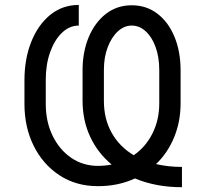

<svg xmlns="http://www.w3.org/2000/svg" viewBox="-20 -759 852 793"><path d="M731.5 14.2Q677.2 14.2 628.4 5Q579.5 -4.3 537.3 -22Q503.9 -6.4 465.6 1.8Q427.2 9.9 384.9 9.9Q294 9.9 225.7 -35Q157.3 -79.9 119.1 -156.8Q81 -233.7 81 -329.5V-427.6Q81 -515.6 109 -586.1Q137.1 -656.6 187.5 -697.6Q237.9 -738.6 305.4 -738.6V-653.4Q267 -653.4 236.2 -623.9Q205.3 -594.5 187.1 -543.7Q169 -492.9 169 -429V-329.5Q169 -257.1 196.9 -199.2Q224.8 -141.3 273.6 -107.6Q322.4 -73.9 384.9 -73.9Q414.1 -73.9 441.1 -79.5Q383.9 -126.8 352.5 -194.2Q321 -261.7 321 -343.8V-468.8Q321 -544.7 346.4 -605.5Q371.8 -666.2 417.4 -701.7Q463.1 -737.2 524.1 -737.2Q584.5 -737.2 630 -702.6Q675.4 -668 700.6 -607.1Q725.9 -546.2 725.9 -467.3V-332.4Q725.9 -257.1 699.4 -192.5Q672.9 -127.8 624.6 -81.3Q674.4 -69.6 731.5 -69.6ZM532.3 -117.9Q582 -152.3 609.9 -208.3Q637.8 -264.2 637.8 -332.4V-468.8Q637.8 -524.1 622.3 -565.7Q606.9 -607.2 581.1 -630.3Q555.4 -653.4 524.1 -653.4Q492.9 -653.4 466.8 -629.4Q440.7 -605.5 424.9 -564.1Q409.1 -522.7 409.1 -470.2V-342.3Q409.1 -268.1 441.2 -210.6Q473.4 -153.1 532.3 -117.9Z"/></svg>

Font: Linik Sans
Style: Regular
Weight: 400
Designer: Rasmus Andersson (font), Marc Monis (original base), Kil Hyung-jin (Pretendard portions), Cristiano Sobral (main changes
Foundry: rsms
Version: Version 3.018;May 31, 2022;FontCreator 14.0.0.2814 64-bit; t